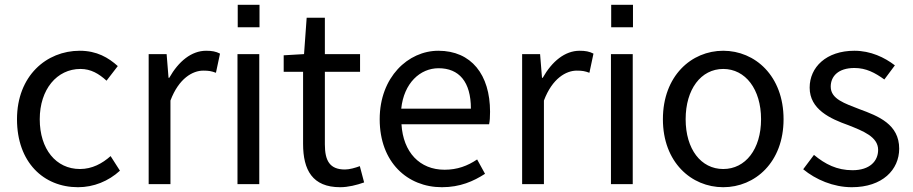

<svg xmlns="http://www.w3.org/2000/svg" viewBox="-20 -769 3812 802"><path d="M306 13C371 13 433 -12 481 -56L442 -117C407 -86 365 -63 314 -63C214 -63 146 -146 146 -271C146 -396 218 -481 316 -481C360 -481 393 -461 425 -432L472 -493C433 -528 385 -557 313 -557C174 -557 51 -452 51 -271C51 -91 162 13 306 13Z M676 -543H601V0H692V-349C727 -442 785 -474 829 -474C852 -474 863 -472 882 -465L899 -545C882 -554 865 -557 841 -557C780 -557 726 -513 687 -444H684Z M972 -543V0H1063V-543ZM973 -655H1064V-749H973Z M1401 13C1434 13 1470 4 1501 -7L1483 -75C1464 -68 1440 -61 1421 -61C1357 -61 1337 -98 1337 -166V-469H1484V-543H1337V-695H1261L1250 -543L1165 -538V-469H1246V-168C1246 -59 1285 13 1401 13Z M1826 13C1902 13 1958 -12 2006 -43L1973 -103C1933 -76 1890 -60 1837 -60C1733 -60 1664 -133 1657 -250H2023C2026 -263 2027 -282 2027 -302C2027 -457 1949 -557 1811 -557C1685 -557 1566 -447 1566 -271C1566 -91 1682 13 1826 13ZM1947 -315H1656C1667 -422 1735 -484 1812 -484C1897 -484 1947 -428 1947 -315Z M2236 -543H2161V0H2252V-349C2287 -442 2345 -474 2389 -474C2412 -474 2423 -472 2442 -465L2459 -545C2442 -554 2425 -557 2401 -557C2340 -557 2286 -513 2247 -444H2244Z M2532 -543V0H2623V-543ZM2533 -655H2624V-749H2533Z M3001 13C3134 13 3253 -91 3253 -271C3253 -452 3134 -557 3001 -557C2868 -557 2749 -452 2749 -271C2749 -91 2868 13 3001 13ZM3001 -63C2908 -63 2844 -146 2844 -271C2844 -396 2908 -481 3001 -481C3094 -481 3159 -396 3159 -271C3159 -146 3094 -63 3001 -63Z M3538 13C3666 13 3736 -60 3736 -148C3736 -250 3649 -284 3570 -313C3509 -337 3450 -355 3450 -407C3450 -450 3481 -485 3549 -485C3598 -485 3635 -465 3674 -437L3718 -496C3675 -529 3617 -557 3549 -557C3431 -557 3362 -488 3362 -403C3362 -312 3448 -273 3524 -246C3584 -222 3648 -198 3648 -143C3648 -96 3613 -58 3541 -58C3476 -58 3427 -83 3380 -122L3335 -62C3387 -19 3461 13 3538 13Z"/></svg>

Font: Spoqa Han Sans Neo
Style: Regular
Weight: 400
Designer: [Spoqa Han Sans Neo] Dong-huui Kim ___ Younghwa Kang ___ Yujin Lee ___ [Noto Sans] Ryoko NISHIZUKA ____ (kana & ideograp
Foundry: Spoqa (http://www.spoqa-han-sans.com)
Version: Version 1.100;hotconv 1.0.109;makeotfexe 2.5.65596